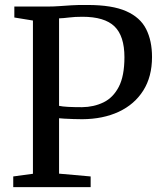

<svg xmlns="http://www.w3.org/2000/svg" viewBox="-20 -770 670 790"><path d="M115.5 -55V-685.5L39 -698V-743H170.5Q200.5 -743 224 -744.8Q247.5 -746.5 274.2 -748.2Q301 -750 341 -749.5Q441.5 -749.5 499.2 -724Q557 -698.5 581.2 -650.5Q605.5 -602.5 605.5 -535.5Q605.5 -454.5 569.5 -397.5Q533.5 -340.5 468.8 -310.2Q404 -280 318.5 -279.5Q301.5 -279.5 281.2 -280.2Q261 -281 244.5 -281.8Q228 -282.5 223 -283.5V-55.5L353 -44V0H34.5V-44ZM223 -334.5Q236.5 -331.5 261 -330.2Q285.5 -329 317.5 -329Q366 -329.5 405.8 -348.8Q445.5 -368 468.8 -412.8Q492 -457.5 492 -534.5Q492 -622 451 -661.5Q410 -701 319 -701Q287.5 -701 264 -698Q240.5 -695 223 -694.5Z"/></svg>

Font: Merriweather Text
Style: Regular
Weight: 400
Designer: Eben Sorkin
Foundry: Eben Sorkin
Version: Version 2.100; ttfautohint (v1.7.19-72a1) -l 8 -r 50 -G 200 